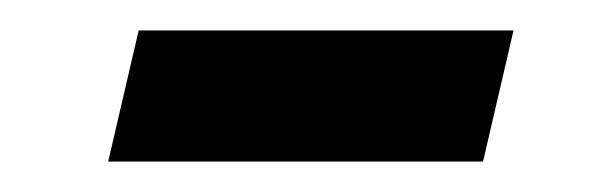

<svg xmlns="http://www.w3.org/2000/svg" viewBox="-20 -335 401 126"><path d="M51 -229 71 -315H317L297 -229Z"/></svg>

Font: Instrument Sans Condensed Medium
Style: Italic
Weight: 500
Width: 3
Italic angle: -13°
Designer: Rodrigo Fuenzalida
Foundry: fragTYPE
Version: Version 1.000;gftools[0.9.28]